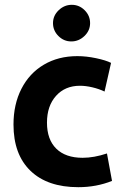

<svg xmlns="http://www.w3.org/2000/svg" viewBox="-20 -762 520 797"><path d="M36 -245Q36 -329 69 -393.5Q102 -458 162 -493.5Q222 -529 301 -529Q338 -529 378.5 -520.5Q419 -512 441 -501L414 -382Q391 -393 363.5 -399.5Q336 -406 312 -406Q250 -406 212.5 -364Q175 -322 175 -253Q175 -183 213.5 -145Q252 -107 323 -107Q370 -107 424 -125L445 -11Q380 15 305 15Q177 15 106.5 -53Q36 -121 36 -245ZM200 -666Q200 -697 223.5 -719.5Q247 -742 278 -742Q309 -742 331.5 -719.5Q354 -697 354 -666Q354 -635 330.5 -612.5Q307 -590 276 -590Q245 -590 222.5 -612.5Q200 -635 200 -666Z"/></svg>

Font: Secular One
Style: Regular
Weight: 400
Designer: Michal Sahar
Foundry: Hagilda
Version: Version 1.000